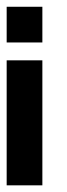

<svg xmlns="http://www.w3.org/2000/svg" viewBox="-20 -556 201 576"><path d="M0 -428.6V-535.7H107.1V-428.6ZM0 0V-375H107.1V0Z"/></svg>

Font: Jersey 10
Style: Regular
Weight: 400
Designer: Sarah Cadigan-Fried
Version: Version 1.000